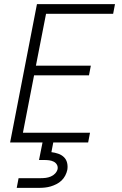

<svg xmlns="http://www.w3.org/2000/svg" viewBox="-20 -690 590 930"><path d="M29 0 159 -670H537L528 -623H203L154 -372H420L411 -325H145L91 -47H416L407 0ZM61 220 70 173H178Q190 173 202 171.5Q214 170 226 165Q238 160 247 150.5Q256 141 259 129Q261 117 255.5 107.5Q250 98 240 93Q230 88 218.5 86.5Q207 85 195 85H169L186 0H238L229 47Q246 49 262 54.5Q278 60 289.5 71Q301 82 305 98.5Q309 115 306 133Q303 147 296 160.5Q289 174 278 184.5Q267 195 253 202Q239 209 225.5 213Q212 217 197.5 218.5Q183 220 169 220Z"/></svg>

Font: Lode Dark
Style: Italic
Weight: 400
Italic angle: -11°
Monospace: yes
Designer: Belleve Invis
Foundry: Belleve Invis
Version: Version 29.2.0; ttfautohint (v1.8.3)